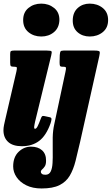

<svg xmlns="http://www.w3.org/2000/svg" viewBox="-22 -806 632 1086"><path d="M389.5 -692.5Q390.5 -736.5 418 -761Q445.5 -785.5 485.5 -785.5Q528.5 -785.5 559 -761Q589.5 -736.5 589.5 -692.5Q589.5 -648.5 559 -624Q528.5 -599.5 485.5 -599.5Q444.5 -599.5 416.5 -624Q388.5 -648.5 389.5 -692.5ZM539.5 -488 431 -3Q417.5 56.5 405.2 104.8Q393 153 372.5 187.8Q352 222.5 314.5 241.2Q277 260 213 260Q162.5 260 126.8 242.2Q91 224.5 71.8 196Q52.5 167.5 52.5 135.5Q52.5 82.5 83 53Q113.5 23.5 153.5 23.5Q193 23.5 216 44.2Q239 65 238.5 103Q238.5 124.5 231.2 135.2Q224 146 216.5 152.2Q209 158.5 209 166.5Q209 172.5 215 177.5Q221 182.5 235 182.5Q255.5 182.5 264.5 164.5Q273.5 146.5 275.2 116Q277 85.5 276.2 48.2Q275.5 11 276.2 -28.5Q277 -68 285 -103.5L348 -398.5Q352 -416.5 351.2 -422.5Q350.5 -428.5 336 -428.5H332Q319.5 -428.5 317.2 -434.2Q315 -440 315 -454L316 -493.5Q317 -510.5 320.5 -515.2Q324 -520 338 -520H512.5Q539 -520 541.5 -513.8Q544 -507.5 539.5 -488ZM109 -692.5Q109 -736.5 139 -761Q169 -785.5 211.5 -785.5Q253.5 -785.5 284 -761Q314.5 -736.5 314 -692.5Q312.5 -648.5 283 -624Q253.5 -599.5 211.5 -599.5Q169 -599.5 139 -624Q109 -648.5 109 -692.5ZM267.5 -491.5 176.5 -118Q175.5 -113 173.2 -101.8Q171 -90.5 171 -87Q171 -77.5 176 -77.5Q183.5 -77.5 190.8 -91.8Q198 -106 208 -133Q212.5 -145.5 216 -148.5Q219.5 -151.5 229 -149.5L259 -143Q270 -141 269.2 -131.5Q268.5 -122 264 -108.5Q239 -38.5 199.2 -8.8Q159.5 21 102 21Q50.5 21 24 -3.2Q-2.5 -27.5 -2.5 -69.5Q-2.5 -82 0.8 -99Q4 -116 7 -127L71 -402.5Q74.5 -419 73.2 -423.8Q72 -428.5 60.5 -428.5H58Q43 -428.5 39.2 -432.5Q35.5 -436.5 35.5 -452V-500.5Q35.5 -514 40 -517Q44.5 -520 57.5 -520H243Q266 -520 269.2 -515.5Q272.5 -511 267.5 -491.5Z"/></svg>

Font: Besley* Condensed Heavy
Style: Italic
Weight: 800
Width: 3
Italic angle: -13°
Designer: Owen Earl
Foundry: indestructible type*
Version: Version 3.000; ttfautohint (v1.8.3)